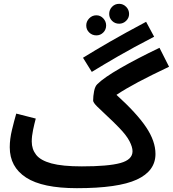

<svg xmlns="http://www.w3.org/2000/svg" viewBox="-20 -963 904 1004"><path d="M603 -839Q581 -839 566 -854Q551 -869 551 -890Q551 -912 566 -927.5Q581 -943 603 -943Q624 -943 639.5 -927.5Q655 -912 655 -890Q655 -869 639.5 -854Q624 -839 603 -839ZM484 -778Q462 -778 446.5 -793Q431 -808 431 -830Q431 -851 446.5 -867Q462 -883 484 -883Q505 -883 520 -867Q535 -851 535 -830Q535 -808 520 -793Q505 -778 484 -778ZM460 -587 414 -661Q477 -700 555 -745Q633 -790 744 -849L786 -771Q674 -713 598 -669Q522 -625 460 -587ZM382 21Q202 21 116.5 -34.5Q31 -90 31 -193Q31 -236 42.5 -283.5Q54 -331 65 -369L167 -343Q160 -317 153 -284Q146 -251 146 -223Q146 -183 169 -153.5Q192 -124 249 -108.5Q306 -93 408 -93Q546 -93 609.5 -110.5Q673 -128 673 -172Q673 -194 657 -225Q641 -256 602 -296Q571 -328 540 -356.5Q509 -385 488 -406Q467 -427 467 -437Q467 -460 472 -486Q477 -512 489 -523Q523 -557 610 -607Q697 -657 814 -713L864 -614Q769 -569 703 -534Q637 -499 589 -467Q695 -371 744 -298Q793 -225 793 -158Q793 -69 695.5 -24Q598 21 382 21Z"/></svg>

Font: Noto Sans Arabic UI SmCn SmBd
Style: Regular
Weight: 600
Width: 4
Designer: Monotype Design Team, Nadine Chahine and Nizar Qandah
Foundry: Monotype Imaging Inc.
Version: Version 2.010; ttfautohint (v1.8.4.7-5d5b)